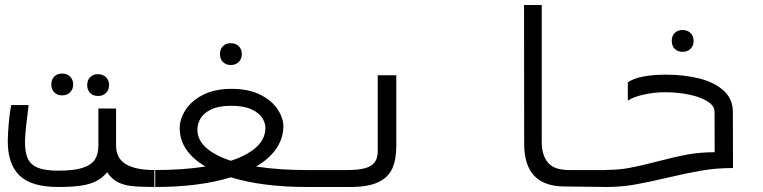

<svg xmlns="http://www.w3.org/2000/svg" viewBox="-20 -745 3040 765"><path d="M11 -182Q11 -209.5 14.8 -253.2Q18.5 -297 24.5 -326.5H94Q89 -287.5 84.2 -244Q79.5 -200.5 79.5 -180Q79.5 -138 90.5 -113.5Q101.5 -89 130 -77Q158.5 -65 211.5 -65Q274 -65 309 -76.2Q344 -87.5 358 -109.2Q372 -131 372 -165.5V-312.5H442.5V-165.5Q442.5 -114.5 481.2 -91Q520 -67.5 595 -67.5V0Q536.5 0 504 -3.8Q471.5 -7.5 448 -20Q424.5 -32.5 407 -59Q388 -35.5 362.2 -22.8Q336.5 -10 300.8 -5Q265 0 211.5 0Q105 0 58 -45.5Q11 -91 11 -182ZM184.5 -408.5Q184.5 -428 196.2 -440Q208 -452 227.5 -452Q247 -452 259.2 -440Q271.5 -428 271.5 -408.5Q271.5 -389 259.2 -377Q247 -365 227.5 -365Q208 -365 196.2 -377Q184.5 -389 184.5 -408.5ZM327.5 -406Q327.5 -425.5 339.2 -437.5Q351 -449.5 370.5 -449.5Q390 -449.5 402.2 -437.5Q414.5 -425.5 414.5 -406Q414.5 -386.5 402.2 -374.5Q390 -362.5 370.5 -362.5Q351 -362.5 339.2 -374.5Q327.5 -386.5 327.5 -406Z M798.5 -81.5Q749 -110.5 722.5 -149Q696 -187.5 696 -234.5Q696 -269.5 718.5 -305.8Q741 -342 787.8 -366.5Q834.5 -391 903 -391Q971.5 -391 1018.8 -366.8Q1066 -342.5 1088.2 -306.5Q1110.5 -270.5 1109 -237Q1107 -189.5 1079 -150.2Q1051 -111 1000.5 -81.5Q1089.5 -67.5 1201.5 -67.5V0Q1026.5 0 899.5 -38.5Q774.5 0 598.5 0V-67.5Q710 -67.5 798.5 -81.5ZM900 -104.5Q964 -125.5 999.8 -157.2Q1035.5 -189 1037.5 -231.5Q1038.5 -253 1025.8 -274Q1013 -295 982 -309.2Q951 -323.5 901.5 -323.5Q851.5 -323.5 821.5 -309Q791.5 -294.5 779 -273Q766.5 -251.5 766.5 -228.5Q766.5 -187.5 801.5 -156.2Q836.5 -125 900 -104.5ZM856.5 -529.5Q856.5 -549 868.2 -561Q880 -573 899.5 -573Q919 -573 931.2 -561Q943.5 -549 943.5 -529.5Q943.5 -510 931.2 -498Q919 -486 899.5 -486Q880 -486 868.2 -498Q856.5 -510 856.5 -529.5Z M1200 -67.5H1364Q1408 -67.5 1434.2 -74.8Q1460.5 -82 1472.8 -98.2Q1485 -114.5 1485 -143V-445H1559V-164.5Q1559 -109 1542.8 -73.2Q1526.5 -37.5 1486.5 -18.8Q1446.5 0 1375.5 0H1200Z M2068.5 -172 2068 -725H2138.5V-180Q2138.5 -126.5 2163.2 -97Q2188 -67.5 2248 -67.5H2401.5V0L2230.5 -2Q2149.5 -2 2109 -44.2Q2068.5 -86.5 2068.5 -172Z M2481.5 -344V-417.5Q2528.5 -447.5 2633 -447.5Q2706.5 -447.5 2766.8 -432.2Q2827 -417 2863.5 -383.8Q2900 -350.5 2900 -299.5L2900.5 -75.5Q2834.5 -75.5 2776 -65.5Q2717.5 -55.5 2637 -36.5Q2559 -18 2506 -9Q2453 0 2394.5 0V-68Q2444.5 -68 2489 -76.2Q2533.5 -84.5 2600.5 -102Q2671 -120.5 2720.2 -129.5Q2769.5 -138.5 2827.5 -138.5L2827 -299.5Q2827 -323.5 2799.2 -341Q2771.5 -358.5 2726 -368Q2680.5 -377.5 2628.5 -377.5Q2587 -377.5 2545.2 -368.2Q2503.5 -359 2481.5 -344ZM2656.5 -582Q2656.5 -601.5 2668.2 -613.5Q2680 -625.5 2699.5 -625.5Q2719 -625.5 2731.2 -613.5Q2743.5 -601.5 2743.5 -582Q2743.5 -562.5 2731.2 -550.5Q2719 -538.5 2699.5 -538.5Q2680 -538.5 2668.2 -550.5Q2656.5 -562.5 2656.5 -582Z"/></svg>

Font: JuliaMono Light
Style: Italic
Weight: 300
Italic angle: -9°
Monospace: yes
Designer: cormullion
Foundry: corm
Version: Version 0.054; ttfautohint (v1.8.4)